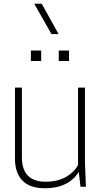

<svg xmlns="http://www.w3.org/2000/svg" viewBox="-20 -998 543 1026"><path d="M293 -816H255L163 -978H203ZM220 8Q139 8 99.5 -33.5Q60 -75 60 -150V-530H97V-160Q97 -91 129.5 -59Q162 -27 223 -27Q259 -27 287.5 -34.5Q316 -42 337 -55Q358 -68 373 -83.5Q388 -99 397 -116V-530H434V-130L439 0H410L401 -79Q345 8 220 8ZM349 -672H294V-728H349ZM200 -672H145V-728H200Z"/></svg>

Font: Tanohe Sans ExtraLight
Style: Regular
Weight: 250
Designer: Village Type and Design LLC & Cristiano Sobral
Foundry: Cooper Hewitt Smithsonian Design Museum
Version: Version 1.00;September 29, 2021;FontCreator 13.0.0.2655 64-b